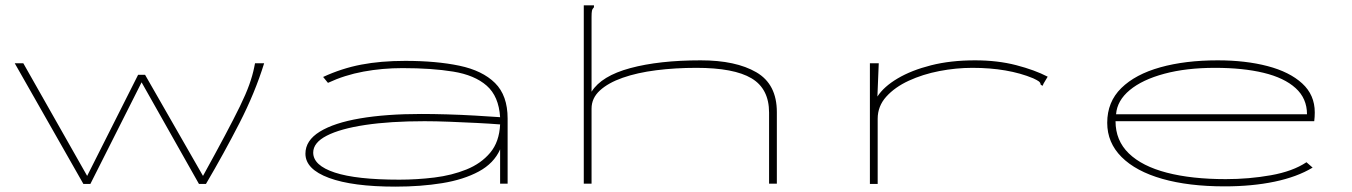

<svg xmlns="http://www.w3.org/2000/svg" viewBox="-20 -685 5040 716"><path d="M291 1 35 -449H67L305 -29L495 -406H521L737 -29Q785 -116 818.5 -179Q852 -242 874.5 -288Q897 -334 909.5 -369Q922 -404 928 -434L931 -449H965Q931 -339 873 -226Q815 -113 748 1H722L508 -378L317 1Z M1455 11Q1295 11 1207 -21.5Q1119 -54 1119 -112Q1119 -161 1172.5 -194Q1226 -227 1323 -243.5Q1420 -260 1551 -260Q1594 -260 1646.5 -258.5Q1699 -257 1751 -254Q1803 -251 1845 -248Q1840 -326 1795 -365.5Q1750 -405 1670 -418Q1590 -431 1481 -431Q1406 -431 1335.5 -418Q1265 -405 1203 -376L1185 -398Q1254 -430 1327 -444Q1400 -458 1491 -458Q1607 -458 1693 -440Q1779 -422 1826 -375.5Q1873 -329 1873 -243V0H1845V-128Q1822 -76 1765.5 -45.5Q1709 -15 1629 -2Q1549 11 1455 11ZM1148 -116Q1148 -68 1228.5 -41.5Q1309 -15 1469 -15Q1535 -15 1600 -23Q1665 -31 1719.5 -53Q1774 -75 1808 -115.5Q1842 -156 1845 -221Q1808 -224 1758 -226.5Q1708 -229 1656.5 -231Q1605 -233 1563 -233Q1435 -233 1342 -219Q1249 -205 1198.5 -179Q1148 -153 1148 -116Z M2157 -665H2195V-658Q2189 -652 2187.5 -645Q2186 -638 2186 -621V-343Q2223 -402 2330.5 -431Q2438 -460 2593 -460Q2724 -460 2800.5 -415.5Q2877 -371 2877 -267V0H2848V-265Q2848 -354 2782.5 -393Q2717 -432 2577 -432Q2498 -432 2427 -423Q2356 -414 2302 -395Q2248 -376 2217 -347.5Q2186 -319 2186 -280V0H2157Z M3224 -449H3257L3252 -325Q3276 -362 3327.5 -392.5Q3379 -423 3452 -441.5Q3525 -460 3616 -460Q3700 -460 3769.5 -442Q3839 -424 3887 -399L3872 -374L3868 -365L3861 -369Q3860 -377 3854 -381.5Q3848 -386 3833 -393Q3739 -432 3606 -432Q3545 -432 3483 -420Q3421 -408 3369 -384Q3317 -360 3285 -324.5Q3253 -289 3253 -242V1H3224Z M4547 10Q4413 10 4314.5 -18Q4216 -46 4162.5 -99.5Q4109 -153 4109 -227Q4109 -305 4161.5 -356.5Q4214 -408 4307 -434Q4400 -460 4521 -460Q4625 -460 4707 -438.5Q4789 -417 4836 -374Q4883 -331 4883 -266Q4883 -258 4882.5 -249.5Q4882 -241 4881 -233H4140Q4140 -161 4189.5 -113Q4239 -65 4331.5 -41Q4424 -17 4551 -17Q4638 -17 4719.5 -31.5Q4801 -46 4852 -80L4875 -60Q4817 -25 4733 -7.5Q4649 10 4547 10ZM4142 -259H4854Q4854 -318 4811.5 -356.5Q4769 -395 4692 -413.5Q4615 -432 4511 -432Q4404 -432 4322 -410Q4240 -388 4193 -349Q4146 -310 4142 -259Z"/></svg>

Font: Inconsolata UltraExpanded ExtraLight
Style: Regular
Weight: 200
Width: 9
Monospace: yes
Designer: Raph Levien, Cyreal, Brenton Simpson
Foundry: Raph Levien, Cyreal, Google
Version: Version 3.001; ttfautohint (v1.8.2.53-6de2)